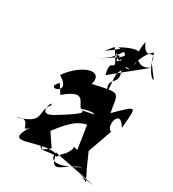

<svg xmlns="http://www.w3.org/2000/svg" viewBox="-232 -1005 1024 1134"><g transform="rotate(30 279.5 -437.5)"><path d="M496 -64 452 -163 510 -327C463 -341 493 -485 554 -379C565 -532 579 -547 452 -421C426 -552 457 -557 270 -515C299 -619 171 -593 81 -467C212 -392 24 -345 103 -426L142 -366C265 -470 258 -382 288 -356C438 -404 343 -325 410 -286L430 -303L420 -375L267 -345C340 -362 310 -330 173 -247C65 -181 126 -334 125 -285C67 -215 152 -170 -20 -121C82 -173 32 -43 84 -110C-26 67 181 -83 293 -52C319 82 366 -28 470 -61C374 -6 270 27 290 -59L579 -1C453 -14 453 -36 532 6ZM197 -153C321 -314 338 -274 430 -314L360 -338L391 -134C335 -145 393 -156 343 -85C262 -8 371 -59 208 -31L161 -131C205 -18 188 -13 255 -67ZM421 -804C269 -775 391 -830 238 -722L278 -772C393 -601 278 -738 314 -600C432 -698 556 -794 558 -801C447 -691 434 -830 433 -734ZM291 -711C346 -770 335 -788 356 -765C424 -762 347 -672 301 -746C475 -655 393 -773 496 -860C511 -791 548 -718 576 -717L514 -801C500 -901 470 -775 421 -888C397 -757 462 -872 298 -781C421 -767 318 -731 235 -667ZM375 -687C370 -719 481 -693 369 -697C439 -573 313 -612 374 -518C359 -690 362 -611 412 -740C332 -737 326 -664 323 -745Z"/></g></svg>

Font: Asimov Silicon
Style: Regular
Weight: 400
Designer: Google
Version: Version 2.000980; 2014